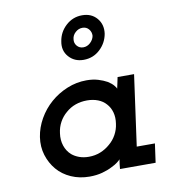

<svg xmlns="http://www.w3.org/2000/svg" viewBox="-76 -717 700 791"><g transform="rotate(-10 273.5 -321.0)"><path d="M62 -187Q56 -147 67 -111.5Q78 -76 101 -49Q124 -22 159 -6.5Q194 9 236 9Q265 9 289 2.5Q313 -4 330 -13Q347 -21 357 -29Q367 -37 369 -40Q368 -35 367.5 -31Q367 -27 366 -20L364 0H513L524 -79H448L489 -375H420Q418 -363 415 -351Q412 -339 410 -328Q410 -331 401.5 -341.5Q393 -352 377 -362Q361 -371 339.5 -377.5Q318 -384 291 -384Q249 -384 210 -368Q171 -352 140 -325Q109 -298 88.5 -262Q68 -226 62 -187ZM146 -188Q149 -213 160.5 -234Q172 -255 190 -270Q208 -286 230.5 -294Q253 -302 279 -302Q304 -302 324.5 -294Q345 -286 358 -271Q372 -256 378 -234.5Q384 -213 380 -187Q377 -163 365.5 -142Q354 -121 336 -106Q318 -90 295.5 -81Q273 -72 247 -72Q225 -72 207 -78.5Q189 -85 176 -96Q158 -112 150 -136Q142 -160 146 -188ZM268.4 -560.2Q269.9 -576.5 283 -588.2Q296 -600 312.5 -600Q329 -600 339 -588Q349 -576 348 -560Q345 -544 332 -532Q319 -520 302.7 -520Q286.4 -520 276.2 -532Q266 -544 268.4 -560.2ZM217.2 -560Q210 -522 233.5 -495.5Q257 -469 295 -469Q335 -469 363.5 -495.5Q392 -522 398.7 -560Q404 -598 381.5 -624.5Q359 -651 319.9 -651Q280.9 -651 251.9 -624.5Q223 -598 217.2 -560Z"/></g></svg>

Font: Josefin Slab Thin
Style: Italic
Weight: 100
Italic angle: -12°
Designer: Santiago Orozco
Foundry: Typemade
Version: Version 2.000